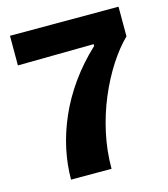

<svg xmlns="http://www.w3.org/2000/svg" viewBox="-101 -741 717 820"><g transform="rotate(-15 257.0 -330.5)"><path d="M112 0Q112 -66 126.5 -134Q141 -202 171 -270.5Q201 -339 247 -403.5Q293 -468 355 -526V-534L19 -530V-661H499V-530Q459 -491 421.5 -433Q384 -375 354.5 -305Q325 -235 308 -157.5Q291 -80 291 0Z"/></g></svg>

Font: Bricolage Grotesque 24pt ExtraBold
Style: Regular
Weight: 800
Designer: Mathieu Triay
Foundry: Atelier Triay
Version: Version 1.001;gftools[0.9.33.dev8+g029e19f]